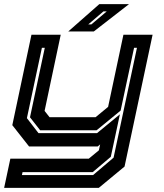

<svg xmlns="http://www.w3.org/2000/svg" viewBox="-32 -708 792 928"><path d="M108.5 0 27.5 -103 120 -540H261.5L183.5 -172L207.5 -141.5H430L490.5 -191.5L564.5 -540H705.5L570 97L445.5 200H-12L18 59H397L446 18.5L452 -10L440 0ZM74 138H418L517 54L630 -477H616L551 -173.5L435 -78.5H162L113 -141L184.5 -477H170.5L98 -137L154 -64.5H437L547.5 -155.5L503.5 50L416 124H77ZM298 -556 448 -688H591.5L421.5 -556ZM394.5 -590H409.5L484 -653H468Z"/></svg>

Font: Tourney Expanded Regular
Style: Bold Italic
Weight: 700
Width: 7
Italic angle: -12°
Designer: Tyler Finck
Foundry: Etcetera Type Co
Version: Version 1.010; ttfautohint (v1.8.3)